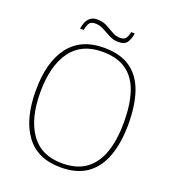

<svg xmlns="http://www.w3.org/2000/svg" viewBox="-155 -982 995 1108"><g transform="rotate(20 343.0 -427.5)"><path d="M343 10Q201 10 129.5 -87Q58 -184 58 -359Q58 -534 131 -629.5Q204 -725 344 -725Q446 -725 508 -681.5Q570 -638 598.5 -556Q627 -474 627 -358Q627 -247 598 -164Q569 -81 506.5 -35.5Q444 10 343 10ZM343 -15Q434 -15 490 -56.5Q546 -98 572.5 -175Q599 -252 599 -358Q599 -466 574 -542.5Q549 -619 493 -659.5Q437 -700 344 -700Q215 -700 150.5 -609.5Q86 -519 86 -358Q86 -197 150.5 -106Q215 -15 343 -15ZM410 -784Q379 -784 352.5 -798Q326 -812 301.5 -825.5Q277 -839 250 -839Q220 -839 210.5 -820Q201 -801 198 -781H176Q178 -799 185.5 -818.5Q193 -838 209 -851.5Q225 -865 252 -865Q286 -865 311.5 -851.5Q337 -838 360.5 -824Q384 -810 410 -810Q438 -810 447.5 -826.5Q457 -843 460 -863H482Q479 -834 464.5 -809Q450 -784 410 -784Z"/></g></svg>

Font: Noto Serif Tamil Thin
Style: Regular
Weight: 100
Designer: Indian Type Foundry, Tom Grace, and the Monotype Design Team
Foundry: Monotype Imaging Inc.
Version: Version 2.004; ttfautohint (v1.8.4.7-5d5b)